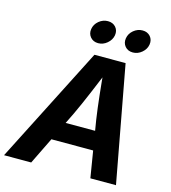

<svg xmlns="http://www.w3.org/2000/svg" viewBox="-158 -1053 1033 1160"><g transform="rotate(15 359.0 -472.5)"><path d="M-24.4 0 346.2 -727.5H541L675.8 0H515.6L458 -351.6Q448.2 -417.5 439.5 -498.3Q430.7 -579.1 422.4 -674.3H456.1Q417.5 -581.1 383.5 -500.5Q349.6 -419.9 317.4 -351.6L145.5 0ZM159.7 -167 179.2 -284.7H565.9L546.4 -167ZM565.9 -800.8Q534.7 -800.8 516.8 -822Q499 -843.3 503.9 -873Q508.8 -903.3 533.9 -924.1Q559.1 -944.8 589.8 -944.8Q620.6 -944.8 638.7 -924.1Q656.7 -903.3 651.9 -873Q647 -843.3 621.8 -822Q596.7 -800.8 565.9 -800.8ZM349.1 -800.8Q318.4 -800.8 300.3 -822Q282.2 -843.3 287.1 -873Q292 -903.3 317.1 -924.1Q342.3 -944.8 373 -944.8Q404.3 -944.8 422.4 -924.1Q440.4 -903.3 435.5 -873Q430.2 -843.3 405 -822Q379.9 -800.8 349.1 -800.8Z"/></g></svg>

Font: Inter 17pt
Style: Bold Italic
Weight: 700
Italic angle: -9.3988°
Version: Version 4.001;git-66647c0bb